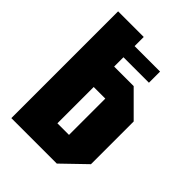

<svg xmlns="http://www.w3.org/2000/svg" viewBox="-206 -795 890 890"><g transform="rotate(45 239.0 -350.0)"><path d="M34 0V-700H202V-640H369V-567H202V-506H330L446 -390V-110L332 0ZM202 -134H278V-372H202Z"/></g></svg>

Font: Tektur Condensed
Style: Bold
Weight: 700
Width: 3
Designer: Adam Jagosz
Foundry: Adam Jagosz
Version: Version 1.005;gftools[0.9.30]